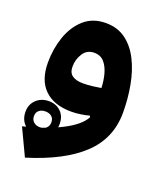

<svg xmlns="http://www.w3.org/2000/svg" viewBox="-130 -511 730 864"><g transform="rotate(20 235.0 -79.0)"><path d="M107.9 -7.8Q142.6 -7.8 165 14.2Q187.5 36.1 187.5 72.3Q187.5 107.9 165 132.1Q142.6 156.2 107.9 156.2Q70.3 156.2 47.1 132.8Q23.9 109.4 23.9 72.3Q23.9 37.6 47.6 14.9Q71.3 -7.8 107.9 -7.8ZM108.4 41Q89.4 41 77.9 50.8Q66.4 60.5 66.4 78.1Q66.4 96.2 78.4 106.4Q90.3 116.7 108.4 116.7Q127 116.7 138.4 106.2Q149.9 95.7 149.9 78.1Q149.9 60.5 138.4 50.8Q127 41 108.4 41ZM305.7 -2.9 301.8 -9.3Q283.7 -4.4 261.2 -1Q238.8 2.4 216.8 2.4Q133.8 2.4 88.4 -41.5Q43 -85.4 43 -169.9Q43 -235.4 63.2 -293.9Q83.5 -352.5 124.8 -389.2Q166 -425.8 228.5 -425.8Q284.7 -425.8 324.5 -396.2Q364.3 -366.7 389.4 -316.4Q414.6 -266.1 426.3 -202.9Q438 -139.6 438 -72.8Q438 50.8 350.3 133.3Q262.7 215.8 92.3 268.1L31.7 140.1Q134.3 115.7 208.7 77.9Q283.2 40 305.7 -2.9ZM308.6 -144Q307.6 -177.2 299.3 -209Q291 -240.7 273.2 -261.5Q255.4 -282.2 225.1 -282.2Q189.9 -282.2 171.6 -253.4Q153.3 -224.6 153.3 -190.4Q153.3 -160.6 171.9 -147.9Q190.4 -135.3 222.2 -135.3Q245.6 -135.3 267.3 -137.9Q289.1 -140.6 308.6 -144Z"/></g></svg>

Font: Estedad-FD Bold
Style: Regular
Weight: 700
Designer: Amin Abedi
Version: Version 7.3